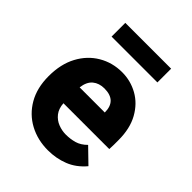

<svg xmlns="http://www.w3.org/2000/svg" viewBox="-190 -760 880 880"><g transform="rotate(45 250.0 -320.0)"><path d="M270 12Q203 12 149 -17Q95 -46 63.5 -100.5Q32 -155 32 -231Q32 -309 62 -365Q92 -421 143.5 -451.5Q195 -482 258 -482Q313 -482 360.5 -455.5Q408 -429 437 -377Q466 -325 466 -250Q466 -238 466 -220Q466 -202 465 -191H168Q170 -158 186.5 -137Q203 -116 227.5 -106.5Q252 -97 277 -97Q306 -97 332.5 -104.5Q359 -112 383 -136L453 -68Q417 -25 370 -6.5Q323 12 270 12ZM169 -295H332Q332 -372 253 -372Q219 -372 196.5 -353.5Q174 -335 169 -295ZM108 -563V-652H405V-563Z"/></g></svg>

Font: Inconsolata Black
Style: Regular
Weight: 900
Monospace: yes
Designer: Raph Levien, Cyreal, Brenton Simpson
Foundry: Raph Levien, Cyreal, Google
Version: Version 3.001; ttfautohint (v1.8.2.53-6de2)